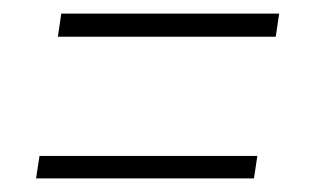

<svg xmlns="http://www.w3.org/2000/svg" viewBox="-20 -434 458 282"><path d="M390 -414 385 -380H65L70 -414ZM358 -205 353 -172H33L38 -205Z"/></svg>

Font: Georama ExtraLight
Style: Italic
Weight: 200
Italic angle: -9°
Designer: Jean-Baptiste Levee
Foundry: Production Type
Version: Version 1.000